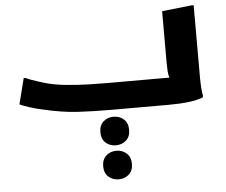

<svg xmlns="http://www.w3.org/2000/svg" viewBox="-60 -604 1247 1058"><g transform="rotate(-5 564.0 -75.0)"><path d="M81 -216H92Q103 -210 122.5 -203Q142 -196 161.5 -190Q181 -184 193 -180Q245 -165 310 -158.5Q375 -152 436.5 -150.5Q498 -149 541 -149H881Q876 -164 874.5 -185.5Q873 -207 873 -233V-517L1038 -535H1049V-186Q1049 -166 1049 -136.5Q1049 -107 1051 -78.5Q1053 -50 1057 -32L1054 -24Q994 0 865 0H541Q451 0 362 -5Q273 -10 165 -36Q135 -42 99.5 -53.5Q64 -65 45 -74ZM555 197Q522 197 499 176.5Q476 156 476 118Q476 80 499 59.5Q522 39 555 39Q589 39 612 59.5Q635 80 635 118Q635 156 612 176.5Q589 197 555 197ZM555 385Q521 385 498 364.5Q475 344 475 306Q475 269 498 248Q521 227 555 227Q588 227 611 248Q634 269 634 306Q634 344 611 364.5Q588 385 555 385Z"/></g></svg>

Font: Kufam
Style: Bold
Weight: 700
Designer: Wael Morcos, Artur Schmal
Foundry: Original Type
Version: Version 1.300; ttfautohint (v1.8.3)